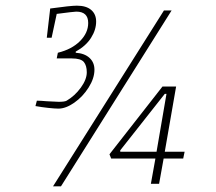

<svg xmlns="http://www.w3.org/2000/svg" viewBox="-20 -648 761 677"><path d="M313 -402Q313 -372 292.5 -339.5Q272 -307 242 -286Q212 -265 186 -265Q174 -265 150.5 -267.5Q127 -270 105 -274L110 -293Q123 -293 145 -291Q177 -289 187 -289Q208 -289 215 -293Q244 -310 265 -339Q286 -368 286 -393Q286 -417 275.5 -429.5Q265 -442 233 -442H180L184 -462Q233 -474 262 -503Q291 -532 291 -567Q291 -607 249 -607Q241 -607 180 -599L162 -515H145L157 -618Q229 -628 251 -628Q284 -628 301.5 -613Q319 -598 319 -572Q319 -543 301 -514.5Q283 -486 247 -466V-462Q278 -460 295.5 -444Q313 -428 313 -402ZM626 -89H557L541 0H512L528 -89H372L366 -104L553 -343H601L561 -113H631ZM532 -113 567 -317H561L404 -118V-113ZM558 -611H585L195 9H167Z"/></svg>

Font: Grenze Thin
Style: Italic
Weight: 250
Italic angle: -10°
Designer: Renata Polastri
Foundry: Omnibus-Type
Version: Version 1.002; ttfautohint (v1.8)